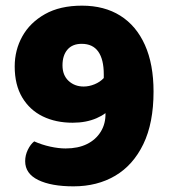

<svg xmlns="http://www.w3.org/2000/svg" viewBox="-20 -643 598 679"><path d="M69 -73Q69 -94 78.5 -113.5Q88 -133 101 -143Q128 -131 157.5 -124.5Q187 -118 212 -118Q256 -118 287.5 -133.5Q319 -149 336.5 -177.5Q354 -206 353 -243Q340 -233 321.5 -225Q303 -217 282 -213Q261 -209 237 -209Q177 -209 131 -231.5Q85 -254 58.5 -298.5Q32 -343 32 -408Q32 -466 59 -514.5Q86 -563 139 -593Q192 -623 270 -623Q349 -623 405.5 -587.5Q462 -552 492.5 -484Q523 -416 523 -319Q523 -208 487 -133.5Q451 -59 387.5 -21.5Q324 16 240 16Q161 16 115 -6.5Q69 -29 69 -73ZM276 -337Q295 -337 314.5 -345Q334 -353 347 -367V-380Q347 -433 327.5 -460.5Q308 -488 269 -488Q236 -488 218.5 -467.5Q201 -447 201 -412Q201 -377 222.5 -357Q244 -337 276 -337Z"/></svg>

Font: Baloo Bhaijaan 2 ExtraBold
Style: Regular
Weight: 800
Designer: Sanskriti Dholi, Noopur Datye and Ek Type
Foundry: Ek Type
Version: Version 1.701